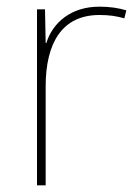

<svg xmlns="http://www.w3.org/2000/svg" viewBox="-20 -556 415 576"><path d="M278 -536C193 -536 138 -488 119 -427H117L115 -528H91V0H117V-297C117 -428 167 -511 278 -511C308 -511 328 -508 353 -501L359 -525C335 -532 310 -536 278 -536Z"/></svg>

Font: Noto Sans Arabic UI Th
Style: Regular
Weight: 100
Designer: Monotype Design Team, Nadine Chahine and Nizar Qandah
Foundry: Monotype Imaging Inc.
Version: Version 2.010